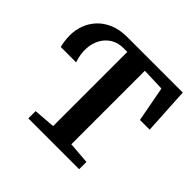

<svg xmlns="http://www.w3.org/2000/svg" viewBox="-180 -931 1119 1119"><g transform="rotate(45 380.0 -371.5)"><path d="M193 0V-60L327 -70.5V-682H296Q253 -682 219.8 -662.5Q186.5 -643 166.5 -608.2Q146.5 -573.5 143.8 -527.2Q141 -481 159 -428H32.5Q29 -440 25.2 -463.5Q21.5 -487 21.5 -514.5Q21.5 -556.5 36 -597Q50.5 -637.5 80.8 -670.5Q111 -703.5 157.2 -723.2Q203.5 -743 267 -743H723L739.5 -453.5H659.5L618.5 -671.5L477 -676.5V-70.5L612 -60V0Z"/></g></svg>

Font: Merriweather Light 18pt
Style: Bold
Weight: 700
Version: Version 2.100